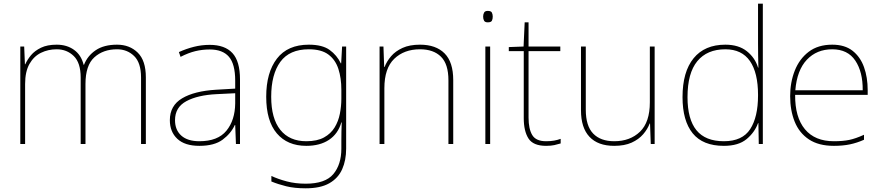

<svg xmlns="http://www.w3.org/2000/svg" viewBox="-20 -780 4781 1040"><path d="M614 -538Q682 -538 726 -495Q770 -452 770 -361V0H744V-360Q744 -440 706.5 -476.5Q669 -513 614 -513Q539 -513 491 -469.5Q443 -426 443 -325V0H417V-360Q417 -440 379.5 -476.5Q342 -513 287 -513Q241 -513 202 -494Q163 -475 139.5 -433.5Q116 -392 116 -325V0H90V-528H111L115 -432H117Q128 -457 148 -481Q168 -505 202 -521.5Q236 -538 287 -538Q342 -538 381 -510Q420 -482 433 -429H435Q454 -478 498.5 -508Q543 -538 614 -538Z M1116 -537Q1198 -537 1239 -492.5Q1280 -448 1280 -350V0H1258L1254 -103H1252Q1231 -57 1186 -23.5Q1141 10 1060 10Q981 10 940.5 -28Q900 -66 900 -129Q900 -208 966.5 -247.5Q1033 -287 1151 -294L1254 -300V-343Q1254 -433 1220 -472.5Q1186 -512 1116 -512Q1076 -512 1038.5 -503Q1001 -494 958 -472L949 -498Q989 -516 1030.5 -526.5Q1072 -537 1116 -537ZM1153 -270Q1051 -265 989.5 -232Q928 -199 928 -129Q928 -76 962 -45.5Q996 -15 1060 -15Q1160 -15 1206.5 -72Q1253 -129 1254 -220V-275Z M1653 -538Q1726 -538 1765.5 -509.5Q1805 -481 1826 -437H1828L1833 -528H1855V25Q1855 88 1833.5 136.5Q1812 185 1764 212.5Q1716 240 1636 240Q1575 240 1530.5 229Q1486 218 1450 203V173Q1486 190 1533 202.5Q1580 215 1636 215Q1742 215 1785.5 163Q1829 111 1829 25V-17Q1829 -46 1829.5 -67Q1830 -88 1831 -117H1829Q1811 -55 1762 -22.5Q1713 10 1639 10Q1537 10 1479.5 -57.5Q1422 -125 1422 -256Q1422 -387 1480 -462.5Q1538 -538 1653 -538ZM1653 -513Q1548 -513 1498.5 -445Q1449 -377 1449 -256Q1449 -138 1498.5 -76.5Q1548 -15 1639 -15Q1698 -15 1735 -35.5Q1772 -56 1792.5 -89.5Q1813 -123 1821 -164Q1829 -205 1829 -246V-294Q1829 -357 1813 -406.5Q1797 -456 1759 -484.5Q1721 -513 1653 -513Z M2255 -538Q2341 -538 2388 -491Q2435 -444 2435 -346V0H2409V-345Q2409 -433 2368.5 -473Q2328 -513 2255 -513Q2169 -513 2115.5 -461.5Q2062 -410 2062 -302V0H2036V-528H2057L2061 -417H2063Q2075 -448 2098.5 -475.5Q2122 -503 2160.5 -520.5Q2199 -538 2255 -538Z M2622 -721Q2640 -721 2644.5 -711.5Q2649 -702 2649 -690Q2649 -677 2644.5 -668Q2640 -659 2622 -659Q2607 -659 2602 -668Q2597 -677 2597 -690Q2597 -702 2602 -711.5Q2607 -721 2622 -721ZM2635 -528V0H2609V-528Z M2938 -15Q2963 -15 2982 -18.5Q3001 -22 3017 -28V-3Q3001 2 2982.5 6Q2964 10 2938 10Q2868 10 2842.5 -30Q2817 -70 2817 -140V-503H2736V-525L2816 -528L2822 -659H2843V-528H3015V-503H2843V-143Q2843 -82 2863 -48.5Q2883 -15 2938 -15Z M3526 -528V0H3505L3501 -111H3499Q3488 -81 3464 -53Q3440 -25 3401.5 -7.5Q3363 10 3307 10Q3219 10 3173 -39Q3127 -88 3127 -182V-528H3153V-186Q3153 -98 3193 -56.5Q3233 -15 3307 -15Q3393 -15 3446.5 -66.5Q3500 -118 3500 -226V-528Z M3901 10Q3787 10 3732 -58Q3677 -126 3677 -254Q3677 -391 3737 -464.5Q3797 -538 3909 -538Q3981 -538 4025.5 -502.5Q4070 -467 4086 -414H4088Q4087 -448 4086.5 -480Q4086 -512 4086 -543V-760H4112V0H4090L4088 -113H4086Q4068 -63 4024 -26.5Q3980 10 3901 10ZM3901 -15Q4001 -15 4043.5 -80.5Q4086 -146 4086 -263V-266Q4086 -386 4042 -449.5Q3998 -513 3909 -513Q3810 -513 3757 -448.5Q3704 -384 3704 -254Q3704 -134 3752.5 -74.5Q3801 -15 3901 -15Z M4488 -538Q4556 -538 4598 -505Q4640 -472 4660 -416.5Q4680 -361 4680 -291V-266H4287Q4286 -145 4340 -80Q4394 -15 4497 -15Q4545 -15 4579.5 -22Q4614 -29 4660 -50V-23Q4622 -6 4583.5 2Q4545 10 4497 10Q4414 10 4361.5 -25Q4309 -60 4284.5 -121Q4260 -182 4260 -259Q4260 -334 4285 -397.5Q4310 -461 4360.5 -499.5Q4411 -538 4488 -538ZM4488 -513Q4404 -513 4350.5 -456.5Q4297 -400 4288 -291H4653Q4654 -390 4613 -451.5Q4572 -513 4488 -513Z"/></svg>

Font: Noto Sans Oriya Thin
Style: Regular
Weight: 100
Designer: Amélie Bonet and Sol Matas
Foundry: Google LLC
Version: Version 2.006; ttfautohint (v1.8.4.7-5d5b)